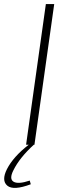

<svg xmlns="http://www.w3.org/2000/svg" viewBox="-70 -710 329 942"><path d="M196 -690 99 0H96Q26 64 -4 125Q-26 168 -3.5 181.5Q19 195 76 176L81 194Q-4 226 -34 201Q-64 176 -36 120Q-5 59 71 0H58L155 -690Z"/></svg>

Font: Exo 2.0 Extra Light
Style: Italic
Weight: 250
Italic angle: -8°
Designer: Natanael Gama
Version: Version 1.001;PS 001.001;hotconv 1.0.70;makeotf.lib2.5.58329